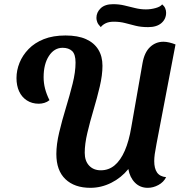

<svg xmlns="http://www.w3.org/2000/svg" viewBox="-20 -879 874 920"><path d="M413 21Q337 21 293.5 -20.5Q250 -62 250 -141Q250 -187 263.5 -244Q277 -301 295.5 -361.5Q314 -422 328 -478Q342 -534 342 -579Q342 -619 325.5 -634.5Q309 -650 280 -650Q240 -650 214.5 -611Q189 -572 189 -509Q189 -481 196 -454Q203 -427 217 -399Q206 -390 192.5 -386Q179 -382 166 -382Q133 -382 108.5 -398Q84 -414 71.5 -441.5Q59 -469 59 -505Q59 -542 73.5 -578Q88 -614 117 -644Q146 -674 190 -691.5Q234 -709 294 -709Q353 -709 392 -691.5Q431 -674 451 -641.5Q471 -609 471 -564Q471 -519 458 -464Q445 -409 428 -352Q411 -295 398.5 -242Q386 -189 386 -147Q386 -108 407 -85.5Q428 -63 463 -63Q501 -63 529.5 -87Q558 -111 578 -157Q598 -203 609 -269L663 -577Q672 -628 699 -653.5Q726 -679 763 -679Q776 -679 791 -675.5Q806 -672 821 -666L730 -190Q724 -159 721.5 -140.5Q719 -122 719 -107Q719 -72 732.5 -52.5Q746 -33 776 -30Q764 -6 739 7.5Q714 21 688 21Q651 21 626.5 -4Q602 -29 595 -69Q561 -27 513 -3Q465 21 413 21ZM690 -749Q656 -749 630 -755.5Q604 -762 579.5 -768.5Q555 -775 525 -775Q502 -775 486.5 -767.5Q471 -760 463 -749Q450 -762 446 -773Q442 -784 442 -793Q442 -820 462.5 -839.5Q483 -859 522 -859Q550 -859 575.5 -853Q601 -847 627 -840.5Q653 -834 679 -834Q703 -834 726 -840.5Q749 -847 757 -858Q767 -850 771.5 -839.5Q776 -829 776 -818Q776 -788 753.5 -768.5Q731 -749 690 -749Z"/></svg>

Font: Sansita Swashed Light Medium
Style: Regular
Weight: 500
Version: Version 1.003